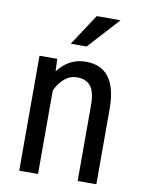

<svg xmlns="http://www.w3.org/2000/svg" viewBox="-85 -809 653 869"><g transform="rotate(10 242.0 -375.0)"><path d="M146 -528.3 148.4 -471.2Q198.7 -538.1 276.9 -538.1Q417 -538.1 418.9 -351.1V0H333V-347.2Q333 -409.2 312.3 -435.3Q291.5 -461.4 250 -461.4Q217.8 -461.4 192.1 -439.9Q166.5 -418.5 150.9 -383.8V0H64.5V-528.3ZM288.6 -750H397.9L267.1 -606.4H194.3Z"/></g></svg>

Font: Roboto Condensed
Style: Regular
Weight: 400
Designer: Google
Version: Version 2.001047; 2015